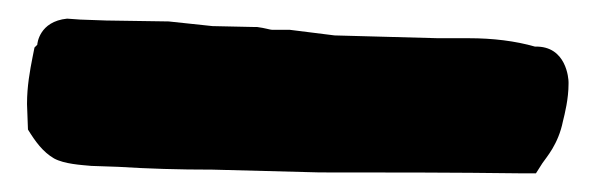

<svg xmlns="http://www.w3.org/2000/svg" viewBox="-20 -472 640 206"><path d="M9 -360 10 -333C18 -320 26 -309 38 -302C49 -296 67 -295 78 -294L107 -293C139 -291 171 -290 208 -290C246 -289 283 -288 323 -287C394 -287 466 -287 542 -286H555L562 -297C566 -303 579 -317 584 -342C586 -350 590 -366 590 -382V-384C590 -387 588 -423 554 -422C533 -428 509 -431 483 -431H450L339 -434L291 -440H272C270 -440 264 -442 256 -443H254L208 -444L161 -449L94 -450L66 -451L52 -452C22 -449 20 -425 20 -424L17 -421L15 -411C12 -396 9 -379 9 -361Z"/></svg>

Font: Vapor
Style: Blk
Weight: 900
Foundry: Cannot Into Space Fonts
Version: Version 0.179